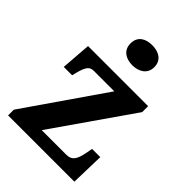

<svg xmlns="http://www.w3.org/2000/svg" viewBox="-223 -873 975 975"><g transform="rotate(45 264.5 -385.0)"><path d="M368.2 -67.9Q383.3 -67.9 393.8 -72.3Q404.3 -76.7 411.9 -86.4Q419.4 -96.2 424.6 -111.6Q429.7 -127 434.1 -148.9L439.9 -181.2H499L494.1 0H18.1V-41L313 -467.8H167Q155.8 -467.8 147.5 -464.6Q139.2 -461.4 132.6 -453.4Q126 -445.3 120.6 -431.9Q115.2 -418.5 109.9 -397.9L104 -374H43.9L56.2 -536.1H487.8V-493.2L191.9 -67.9ZM199.2 -698.2Q199.2 -717.3 205.8 -731Q212.4 -744.6 223.9 -753.2Q235.4 -761.7 250.7 -765.9Q266.1 -770 284.2 -770Q301.3 -770 316.9 -765.9Q332.5 -761.7 344.2 -753.2Q356 -744.6 363 -731Q370.1 -717.3 370.1 -698.2Q370.1 -679.7 363 -666Q356 -652.3 344.2 -643.6Q332.5 -634.8 316.9 -630.4Q301.3 -626 284.2 -626Q266.1 -626 250.7 -630.4Q235.4 -634.8 223.9 -643.6Q212.4 -652.3 205.8 -666Q199.2 -679.7 199.2 -698.2Z"/></g></svg>

Font: Droids
Style: b
Weight: 700
Foundry: Ascender Corporation
Version: Version 1.00 build 113